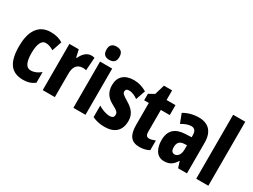

<svg xmlns="http://www.w3.org/2000/svg" viewBox="-55 -1366 2603 1975"><g transform="rotate(30 1246.5 -379.0)"><path d="M241 10C294 10 337 -3 376 -34V-160C337 -129 302 -113 259 -113C206 -113 179 -167 179 -272C179 -378 206 -436 255 -436C287 -436 316 -426 351 -405L390 -521C351 -545 308 -559 245 -559C94 -559 33 -436 33 -272C33 -79 96 10 241 10Z M725 -559C669 -559 628 -509 608 -461H601L581 -549H470V0H614V-279C614 -358 645 -405 716 -405C728 -405 744 -404 754 -400L765 -554C747 -559 736 -559 725 -559Z M906 -768C853 -768 829 -741 829 -689C829 -637 855 -611 906 -611C958 -611 983 -637 983 -689C983 -740 960 -768 906 -768ZM978 -549H834V0H978Z M1393 -165C1393 -252 1343 -297 1279 -335C1210 -377 1203 -387 1203 -408C1203 -431 1216 -441 1242 -441C1284 -441 1314 -423 1348 -401L1387 -515C1335 -545 1288 -559 1234 -559C1124 -559 1061 -502 1061 -403C1061 -322 1095 -270 1167 -232C1245 -192 1247 -176 1247 -154C1247 -127 1231 -113 1199 -113C1149 -113 1100 -135 1062 -158V-21C1109 1 1155 10 1208 10C1322 10 1393 -47 1393 -165Z M1666 -115C1637 -115 1624 -133 1624 -170V-431H1730V-549H1624V-663H1527L1492 -545L1426 -508V-431H1481V-171C1481 -49 1522 10 1623 10C1664 10 1705 0 1737 -18V-133C1710 -122 1687 -115 1666 -115Z M2004 -560C1939 -560 1876 -543 1825 -512L1866 -405C1913 -432 1948 -444 1982 -444C2021 -444 2039 -417 2039 -368V-346L1968 -343C1849 -338 1785 -283 1785 -166C1785 -76 1821 10 1914 10C1980 10 2018 -17 2052 -73H2055L2078 0H2183V-363C2183 -496 2117 -560 2004 -560ZM2005 -249 2039 -251V-201C2039 -143 2012 -105 1975 -105C1945 -105 1930 -124 1930 -168C1930 -218 1955 -247 2005 -249Z M2437 0V-760H2293V0Z"/></g></svg>

Font: Noto Sans Gurmukhi UI ExtraCondensed ExtraBold
Style: Regular
Weight: 800
Width: 2
Designer: Jelle Bosma - Monotype Design Team
Foundry: Monotype Imaging Inc.
Version: Version 2.004